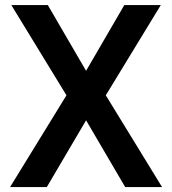

<svg xmlns="http://www.w3.org/2000/svg" viewBox="-20 -754 693 774"><path d="M327 -468.5 481.1 -733.5H628.2L406.5 -369.8L633.2 0H484.6L327 -269L168.8 0H20.7L247.9 -369.8L25.7 -733.5H172.8Z"/></svg>

Font: Vazir FD Medium
Style: Regular
Weight: 500
Foundry: DejaVu fonts team - Redesigned by Saber Rastikerdar
Version: Version 21.10;October 20, 2019;FontCreator 12.0.0.2547 64-bi